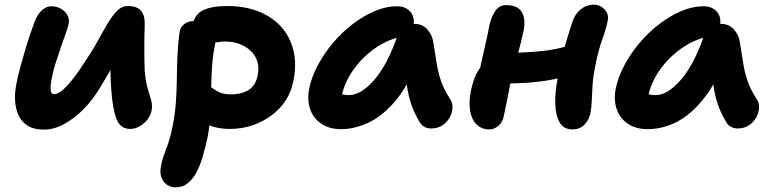

<svg xmlns="http://www.w3.org/2000/svg" viewBox="-20 -547 3342 828"><path d="M169 12Q127 12 100 -4.5Q73 -21 60 -49.5Q47 -78 45 -113.5Q43 -149 51 -187Q57 -218 67 -255.5Q77 -293 88 -330Q99 -367 110 -399Q121 -431 128 -450Q141 -485 160.5 -502.5Q180 -520 200 -520Q224 -520 242.5 -509.5Q261 -499 270.5 -482Q280 -465 276 -444Q273 -429 263.5 -402.5Q254 -376 243 -344.5Q232 -313 221.5 -280.5Q211 -248 205 -218Q201 -200 199 -182.5Q197 -165 199.5 -153Q202 -141 213 -141Q237 -141 272 -180Q307 -219 345 -279Q376 -324 399.5 -367Q423 -410 443.5 -444.5Q464 -479 484.5 -500Q505 -521 532 -521Q573 -521 589.5 -498.5Q606 -476 604 -442Q603 -415 602.5 -376.5Q602 -338 602.5 -300.5Q603 -263 604 -242Q608 -196 616.5 -167Q625 -138 631.5 -116Q638 -94 634 -71Q630 -50 616 -32Q602 -14 582.5 -2.5Q563 9 541 9Q498 9 481.5 -36Q465 -81 460 -160Q457 -197 456.5 -235Q456 -273 457 -310Q458 -347 460 -379L514 -352Q502 -328 479 -285.5Q456 -243 412 -170Q383 -120 342.5 -78.5Q302 -37 257.5 -12.5Q213 12 169 12Z M972 9Q913 9 871 -12Q829 -33 809 -67.5Q789 -102 797 -142Q800 -160 815.5 -174Q831 -188 848 -188Q864 -188 876 -180.5Q888 -173 901 -163.5Q914 -154 931.5 -147Q949 -140 977 -140Q1021 -140 1051.5 -158.5Q1082 -177 1091 -221Q1098 -254 1090 -281Q1082 -308 1061.5 -327.5Q1041 -347 1012.5 -357.5Q984 -368 951 -368Q935 -368 918.5 -365Q902 -362 877 -362Q856 -362 840 -372.5Q824 -383 815 -400.5Q806 -418 810 -439Q820 -486 857 -503.5Q894 -521 961 -521Q1035 -521 1094 -498Q1153 -475 1192 -432Q1231 -389 1245.5 -329Q1260 -269 1245 -197Q1236 -151 1212 -114Q1188 -77 1151 -49.5Q1114 -22 1068.5 -6.5Q1023 9 972 9ZM737 261Q717 261 701 250.5Q685 240 676.5 219Q668 198 675 166Q679 145 684.5 128.5Q690 112 696.5 95.5Q703 79 709.5 58.5Q716 38 722 8Q734 -48 738 -99.5Q742 -151 742.5 -201Q743 -251 745 -302Q747 -353 754 -406Q756 -422 764.5 -433Q773 -444 786 -450Q799 -456 814 -456Q842 -456 865.5 -443Q889 -430 901 -409.5Q913 -389 909 -363Q897 -306 894 -254Q891 -202 890.5 -153.5Q890 -105 887.5 -56Q885 -7 875 46Q866 86 855.5 124Q845 162 829 193Q813 224 790.5 242.5Q768 261 737 261Z M1451 10Q1400 10 1365.5 -13.5Q1331 -37 1317.5 -76.5Q1304 -116 1313 -163Q1323 -214 1350.5 -265.5Q1378 -317 1416.5 -362.5Q1455 -408 1501.5 -443.5Q1548 -479 1596.5 -499.5Q1645 -520 1692 -520Q1729 -520 1750 -496Q1771 -472 1762 -428Q1759 -412 1748 -403Q1737 -394 1723 -391Q1657 -380 1600.5 -341Q1544 -302 1505 -247.5Q1466 -193 1454 -134Q1451 -117 1450.5 -102.5Q1450 -88 1454 -66L1406 -168Q1427 -150 1444 -143.5Q1461 -137 1486 -137Q1537 -137 1594 -202.5Q1651 -268 1694 -393Q1703 -417 1724 -430.5Q1745 -444 1767 -444Q1803 -444 1824 -419Q1845 -394 1849 -363Q1857 -315 1863 -275Q1869 -235 1882 -197.5Q1895 -160 1921 -120Q1932 -105 1931.5 -84Q1931 -63 1920 -42Q1909 -21 1888.5 -7Q1868 7 1839 7Q1822 7 1809.5 -0.5Q1797 -8 1790 -20Q1775 -45 1764 -70Q1753 -95 1745.5 -123.5Q1738 -152 1733 -189Q1728 -226 1725 -274L1779 -278Q1734 -166 1678 -103.5Q1622 -41 1563.5 -15.5Q1505 10 1451 10Z M2090 11Q2057 11 2035.5 -10Q2014 -31 2007.5 -68.5Q2001 -106 2011 -157Q2024 -219 2050.5 -254.5Q2077 -290 2099 -304Q2111 -312 2127 -315.5Q2143 -319 2159 -319Q2232 -319 2309.5 -326Q2387 -333 2457 -358L2480 -238Q2426 -216 2365.5 -204.5Q2305 -193 2243.5 -189.5Q2182 -186 2124 -186L2042 -213Q2054 -272 2068 -332Q2082 -392 2092 -444Q2100 -476 2116.5 -500.5Q2133 -525 2163 -525Q2212 -525 2230 -495.5Q2248 -466 2238 -414Q2233 -390 2225.5 -360.5Q2218 -331 2209.5 -300Q2201 -269 2193.5 -241.5Q2186 -214 2182 -195Q2176 -160 2169 -125.5Q2162 -91 2153 -48Q2149 -23 2131 -6Q2113 11 2090 11ZM2448 11Q2411 11 2393.5 -19Q2376 -49 2374.5 -99Q2373 -149 2385 -210Q2404 -306 2421.5 -366Q2439 -426 2451 -460Q2462 -489 2486 -508Q2510 -527 2540 -527Q2568 -527 2587 -506.5Q2606 -486 2601 -459Q2594 -423 2577.5 -377.5Q2561 -332 2548 -268Q2538 -219 2535.5 -181Q2533 -143 2532 -113.5Q2531 -84 2526 -57Q2520 -30 2500.5 -9.5Q2481 11 2448 11Z M2773 10Q2722 10 2687.5 -13.5Q2653 -37 2639.5 -76.5Q2626 -116 2635 -163Q2645 -214 2672.5 -265.5Q2700 -317 2738.5 -362.5Q2777 -408 2823.5 -443.5Q2870 -479 2918.5 -499.5Q2967 -520 3014 -520Q3051 -520 3072 -496Q3093 -472 3084 -428Q3081 -412 3070 -403Q3059 -394 3045 -391Q2979 -380 2922.5 -341Q2866 -302 2827 -247.5Q2788 -193 2776 -134Q2773 -117 2772.5 -102.5Q2772 -88 2776 -66L2728 -168Q2749 -150 2766 -143.5Q2783 -137 2808 -137Q2859 -137 2916 -202.5Q2973 -268 3016 -393Q3025 -417 3046 -430.5Q3067 -444 3089 -444Q3125 -444 3146 -419Q3167 -394 3171 -363Q3179 -315 3185 -275Q3191 -235 3204 -197.5Q3217 -160 3243 -120Q3254 -105 3253.5 -84Q3253 -63 3242 -42Q3231 -21 3210.5 -7Q3190 7 3161 7Q3144 7 3131.5 -0.5Q3119 -8 3112 -20Q3097 -45 3086 -70Q3075 -95 3067.5 -123.5Q3060 -152 3055 -189Q3050 -226 3047 -274L3101 -278Q3068 -194 3027.5 -138.5Q2987 -83 2943.5 -50Q2900 -17 2857 -3.5Q2814 10 2773 10Z"/></svg>

Font: Shantell Sans Light
Style: Bold Italic
Weight: 700
Italic angle: -11°
Version: Version 1.011;[c5ecc13dd]